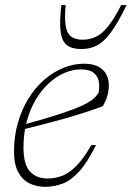

<svg xmlns="http://www.w3.org/2000/svg" viewBox="-20 -710 508 740"><path d="M291.5 -442.5Q259.5 -442.5 227.5 -428.5Q195.5 -414.5 167.2 -388.2Q139 -362 117.2 -325Q95.5 -288 83 -241.8Q70.5 -195.5 70.5 -142Q70.5 -76 95.5 -49Q120.5 -22 163.5 -22Q192 -22 219.2 -32.2Q246.5 -42.5 274.2 -70.5Q302 -98.5 332 -151H350Q317.5 -85 286 -50Q254.5 -15 222 -2.5Q189.5 10 154 10Q120.5 10 93.2 -3.5Q66 -17 50 -47Q34 -77 34 -125.5Q34 -185 49 -237Q64 -289 90.2 -331Q116.5 -373 150.8 -402.8Q185 -432.5 224.2 -448.5Q263.5 -464.5 304 -464.5Q336.5 -464.5 357.5 -454Q378.5 -443.5 389 -424.5Q399.5 -405.5 399.5 -381Q399.5 -361 393.8 -340.8Q388 -320.5 376 -300.5Q346.5 -289.5 312.8 -278.5Q279 -267.5 241.2 -256.5Q203.5 -245.5 160.8 -234.5Q118 -223.5 71 -211.5L71.5 -229.5Q138.5 -248 185.5 -262.8Q232.5 -277.5 263.5 -289.2Q294.5 -301 313.5 -311.5Q332.5 -322 343 -332Q353.5 -342 360 -352.5Q364.5 -377 360.5 -397.2Q356.5 -417.5 340.2 -430Q324 -442.5 291.5 -442.5ZM298.5 -557Q327 -557 350.8 -568.8Q374.5 -580.5 397.5 -609.5Q420.5 -638.5 447 -690.5H468Q435 -623 408.2 -586.2Q381.5 -549.5 354.5 -535.2Q327.5 -521 293 -521Q258 -521 238.5 -535.5Q219 -550 213.8 -586.8Q208.5 -623.5 216.5 -690.5H233Q228.5 -640.5 233 -611.2Q237.5 -582 253.8 -569.5Q270 -557 298.5 -557Z"/></svg>

Font: Newsreader ExtraLight
Style: Italic
Weight: 250
Italic angle: -17°
Designer: Hugues Gentile
Foundry: Production Type
Version: Version 1.003